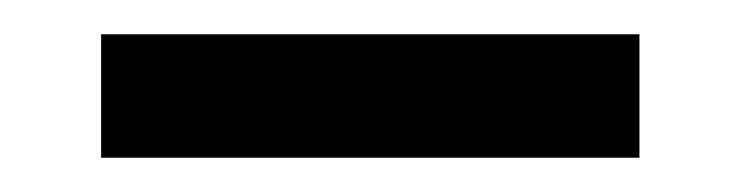

<svg xmlns="http://www.w3.org/2000/svg" viewBox="-20 -672 432 112"><path d="M39 -580H353V-652H39Z"/></svg>

Font: Charger Sport
Style: Regular
Weight: 400
Designer: Jasper
Foundry: Cannot Into Space Fonts
Version: Version 1.1